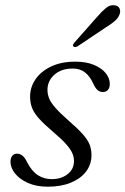

<svg xmlns="http://www.w3.org/2000/svg" viewBox="-20 -695 473 724"><path d="M174.5 -19.5Q211.5 -19.5 235.2 -38.5Q259 -57.5 259 -87.5Q259 -103 252.5 -117.8Q246 -132.5 229.2 -151.5Q212.5 -170.5 180.5 -197.5Q146.5 -226.5 127.5 -247.5Q108.5 -268.5 101 -287.8Q93.5 -307 93.5 -331Q93.5 -366.5 114.2 -396.5Q135 -426.5 173.2 -444.5Q211.5 -462.5 264 -462.5Q305.5 -462.5 334.5 -450.2Q363.5 -438 378.8 -419Q394 -400 394 -378.5Q394 -364 387 -356Q380 -348 368 -348Q356.5 -348 348 -355.2Q339.5 -362.5 331 -381Q319 -407.5 300.5 -422Q282 -436.5 254.5 -436.5Q211 -436.5 185 -413.2Q159 -390 159 -356Q159 -340 165.2 -324.2Q171.5 -308.5 188 -289.5Q204.5 -270.5 236 -242.5Q271.5 -212 291 -190.2Q310.5 -168.5 317.8 -150Q325 -131.5 325 -110Q325 -75.5 305 -48.8Q285 -22 248 -6.5Q211 9 160 9Q117.5 9 85.8 -5Q54 -19 36.8 -40.8Q19.5 -62.5 19.5 -85Q19.5 -99 26.2 -107.2Q33 -115.5 44 -115.5Q55.5 -115.5 65 -107.8Q74.5 -100 83 -82Q100.5 -48.5 123.5 -34Q146.5 -19.5 174.5 -19.5ZM344.5 -629.5Q364 -652 379.5 -664.8Q395 -677.5 412 -675Q426 -673.5 430.8 -663Q435.5 -652.5 430.5 -640Q425.5 -626.5 412.2 -615.2Q399 -604 379.5 -592L272 -520Q268 -518 263.5 -517.5Q259 -517 257 -520Q253.5 -523 255.8 -527.2Q258 -531.5 261.5 -535.5Z"/></svg>

Font: Fraunces Light
Style: Italic
Weight: 300
Italic angle: -16°
Version: Version 1.000;[b76b70a41]